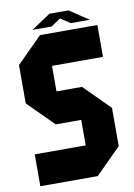

<svg xmlns="http://www.w3.org/2000/svg" viewBox="-90 -870 649 927"><g transform="rotate(-10 234.5 -406.0)"><path d="M31.2 0V-156.2H281.2V-281.2H156.2L31.2 -406.2V-593.8L156.2 -718.8H437.5V-562.5H187.5V-437.5H312.5L437.5 -312.5V-125L312.5 0ZM218.8 -812.5H312.5L406.2 -750H312.5L265.6 -781.2L218.8 -750H125Z"/></g></svg>

Font: Signwood
Style: Regular
Weight: 400
Designer: GGBotNet
Foundry: GGBotNet
Version: 0.95